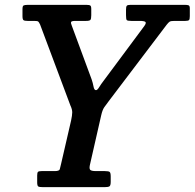

<svg xmlns="http://www.w3.org/2000/svg" viewBox="-20 -770 801 790"><path d="M133 -20V-48Q133 -60 136.5 -63Q140 -66 151 -66H205Q224 -66 226 -73.8Q228 -81.5 231.5 -96.5L272.5 -274Q277 -295 277.2 -307.2Q277.5 -319.5 269.5 -336.5L145 -669Q140.5 -678.5 137.5 -681.2Q134.5 -684 120.5 -684H93.5Q81 -684 76.8 -687Q72.5 -690 72.5 -704V-732Q72.5 -745 77 -747.5Q81.5 -750 94.5 -750H335.5Q347.5 -750 351.5 -747.2Q355.5 -744.5 355.5 -733V-707.5Q355.5 -692.5 352 -688.2Q348.5 -684 334 -684H291Q275 -684 272.8 -679.8Q270.5 -675.5 275.5 -664L357 -443.5Q362 -429 364.8 -414Q367.5 -399 375 -399Q380.5 -399 388 -411.2Q395.5 -423.5 405.5 -436.5L573.5 -662.5Q583 -675.5 578.2 -679.8Q573.5 -684 553.5 -684H520Q504.5 -684 501.5 -687.5Q498.5 -691 498.5 -707.5V-730Q498.5 -742 501.5 -746Q504.5 -750 516 -750H741.5Q751.5 -750 756.2 -748Q761 -746 761 -735.5V-703.5Q761 -691 757.8 -687.5Q754.5 -684 742.5 -684H698Q683 -684 678 -680.8Q673 -677.5 666 -668.5L428 -354.5Q417 -340 409.2 -329Q401.5 -318 396.5 -296L350.5 -94Q346.5 -78 350.5 -72Q354.5 -66 375.5 -66H411.5Q427 -66 431.2 -62.5Q435.5 -59 435.5 -44V-22Q435.5 -6.5 430.2 -3.2Q425 0 411 0H156.5Q142 0 137.5 -2.8Q133 -5.5 133 -20Z"/></svg>

Font: Besley* Narrow Medium
Style: Italic
Weight: 500
Width: 4
Italic angle: -13°
Designer: Owen Earl
Foundry: indestructible type*
Version: Version 3.000; ttfautohint (v1.8.3)